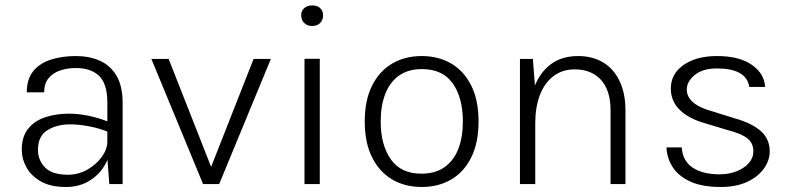

<svg xmlns="http://www.w3.org/2000/svg" viewBox="-20 -698 3004 728"><path d="M394.5 0 387 -98.5V-308.5Q387 -380 356 -410Q325 -440 267.5 -440Q235.5 -440 208 -430.8Q180.5 -421.5 164 -401.2Q147.5 -381 147.5 -348H81.5Q81.5 -398.5 106.5 -428.8Q131.5 -459 173.8 -472.2Q216 -485.5 267.5 -485.5Q318.5 -485.5 358.5 -467.8Q398.5 -450 421.8 -410.8Q445 -371.5 445 -307.5V0ZM229.5 11Q172.5 11 135.5 -9.8Q98.5 -30.5 80.5 -63Q62.5 -95.5 62.5 -130Q62.5 -180 86.8 -210Q111 -240 151.8 -253.5Q192.5 -267 241 -267Q277.5 -267 316.8 -258.8Q356 -250.5 392 -236V-197Q361 -210.5 320.5 -218.5Q280 -226.5 247 -226.5Q196 -226.5 160 -204.5Q124 -182.5 124 -130Q124 -90.5 150.8 -63Q177.5 -35.5 237 -35.5Q277.5 -35.5 311.5 -55Q345.5 -74.5 366.2 -103.5Q387 -132.5 387 -162H401.5Q401.5 -116.5 380.2 -77Q359 -37.5 320.2 -13.2Q281.5 11 229.5 11Z M554 -474.5H619.5L786.5 -50H774.5L941.5 -474.5H1007L811 0H750Z M1163.5 -599.5Q1145 -599.5 1133.5 -611Q1122 -622.5 1122 -640Q1122 -657 1133.5 -667.2Q1145 -677.5 1163.5 -677.5Q1183 -677.5 1194 -667.2Q1205 -657 1205 -640Q1205 -622.5 1194 -611Q1183 -599.5 1163.5 -599.5ZM1134.5 0V-475H1192.5V0Z M1579 11Q1515.5 11 1467 -17.5Q1418.5 -46 1390.8 -101.5Q1363 -157 1363 -237.5Q1363 -318 1390.8 -373.2Q1418.5 -428.5 1467 -457Q1515.5 -485.5 1579 -485.5Q1642.5 -485.5 1691 -457Q1739.5 -428.5 1767 -373.2Q1794.5 -318 1794.5 -237.5Q1794.5 -157 1767 -101.5Q1739.5 -46 1691 -17.5Q1642.5 11 1579 11ZM1578 -39.5Q1630.5 -39.5 1665.5 -64.2Q1700.5 -89 1717.8 -133.5Q1735 -178 1735 -237.5Q1735 -327 1696.8 -381.5Q1658.5 -436 1580 -436Q1527.5 -436 1492.8 -411.2Q1458 -386.5 1440.8 -341.8Q1423.5 -297 1423.5 -237.5Q1423.5 -148.5 1461.8 -94Q1500 -39.5 1578 -39.5Z M2295 0V-279.5Q2295 -355 2258.8 -395Q2222.5 -435 2159 -435Q2112.5 -435 2078.8 -409.5Q2045 -384 2027.2 -338Q2009.5 -292 2009.5 -230.5H1984Q1984 -308.5 2005.2 -365.8Q2026.5 -423 2068.2 -454.2Q2110 -485.5 2172 -485.5Q2227 -485.5 2267.2 -461Q2307.5 -436.5 2329.5 -390.2Q2351.5 -344 2351.5 -279.5V0ZM1951.5 0V-474.5H2000.5L2009.5 -357.5V0Z M2712.5 11Q2643.5 11 2598.8 -9Q2554 -29 2531.5 -63Q2509 -97 2507 -139H2565Q2568 -88.5 2605.8 -62.8Q2643.5 -37 2709 -37Q2743 -37 2772 -48.2Q2801 -59.5 2818.8 -79.2Q2836.5 -99 2836.5 -124Q2836.5 -156 2813 -174Q2789.5 -192 2738.5 -205L2652 -231Q2589.5 -249 2556.5 -282.2Q2523.5 -315.5 2523.5 -362Q2523.5 -418 2572 -451.8Q2620.5 -485.5 2698.5 -485.5Q2783.5 -485.5 2831 -452Q2878.5 -418.5 2881 -368.5H2821Q2815.5 -404 2784.5 -421.2Q2753.5 -438.5 2698.5 -438.5Q2644 -438.5 2614 -413.5Q2584 -388.5 2584 -359Q2584 -302 2682 -275.5L2767 -249Q2831 -231 2864.8 -201Q2898.5 -171 2898.5 -124Q2898.5 -89.5 2876.2 -58.5Q2854 -27.5 2812.5 -8.2Q2771 11 2712.5 11Z"/></svg>

Font: Karla Light
Style: Regular
Weight: 300
Designer: Jonathan Pinhorn
Version: Version 2.004;gftools[0.9.33]